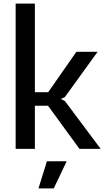

<svg xmlns="http://www.w3.org/2000/svg" viewBox="-20 -828 580 1068"><path d="M241 69H351L279 220H194ZM67 -808H174V-315H248L405 -540H523L340 -287L321 -279V-276L341 -266L540 0H422L247 -240H174V0H67Z"/></svg>

Font: Encode Sans Narrow
Style: Medium
Weight: 500
Designer: Pablo Impallari, Andres Torresi
Foundry: Pablo Impallari, Andres Torresi
Version: Version 1.000; ttfautohint (v1.00) -l 8 -r 50 -G 200 -x 14 -